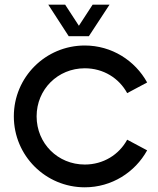

<svg xmlns="http://www.w3.org/2000/svg" viewBox="-20 -799 679 827"><path d="M275.9 -643.1H362.8L451.7 -778.8H378.9L319.8 -688L260.7 -778.8H188ZM345.2 7.8C460.9 7.8 561.5 -56.6 613.8 -151.4L527.8 -197.3C492.7 -132.8 425.3 -90.3 345.2 -90.3C229 -90.3 137.7 -181.2 137.7 -297.9C137.7 -414.1 229 -504.9 345.2 -504.9C425.3 -504.9 492.7 -462.4 527.8 -397.9L613.8 -443.8C561.5 -538.6 460.9 -603 345.2 -603C176.3 -603 39.6 -466.8 39.6 -297.9C39.6 -128.4 176.3 7.8 345.2 7.8Z"/></svg>

Font: Now SemiBold
Style: Regular
Weight: 600
Designer: Alfredo Marco Pradil
Foundry: Alfredo Marco Pradil
Version: Version 1.200;hotconv 1.0.109;makeotfexe 2.5.65596